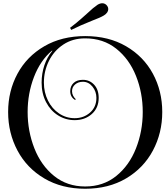

<svg xmlns="http://www.w3.org/2000/svg" viewBox="-20 -1042 1033 1181"><path d="M978 -353Q978 -224 920.5 -116Q863 -8 755.5 55.5Q648 119 504 119Q360 119 252.5 55.5Q145 -8 87.5 -116Q30 -224 30 -353Q30 -482 87.5 -588.5Q145 -695 252.5 -757.5Q360 -820 504 -820Q648 -820 755.5 -757.5Q863 -695 920.5 -588.5Q978 -482 978 -353ZM858 -353Q858 -471 816.5 -575Q775 -679 695 -742.5Q615 -806 504 -806H503Q427 -806 369.5 -768Q312 -730 281 -667.5Q250 -605 250 -534Q250 -474 275 -423.5Q300 -373 343.5 -344Q387 -315 439 -315Q495 -315 534 -349.5Q573 -384 573 -440Q573 -479 549 -509Q525 -539 490 -539Q461 -539 442 -522.5Q423 -506 423 -481Q423 -466 430 -453Q437 -440 446 -432L442 -427Q412 -445 412 -481Q412 -512 432.5 -531.5Q453 -551 490 -551Q531 -551 559 -521Q587 -491 587 -440Q587 -378 544.5 -340.5Q502 -303 439 -303Q384 -303 337.5 -332Q291 -361 263.5 -413.5Q236 -466 236 -534Q236 -590 253 -640.5Q270 -691 302 -729L300 -731Q228 -670 189 -568.5Q150 -467 150 -353Q150 -235 191.5 -129.5Q233 -24 313 40.5Q393 105 504 105Q615 105 695 40.5Q775 -24 816.5 -129.5Q858 -235 858 -353ZM609 -1022Q628 -1022 640 -1005Q646 -996 646 -986Q646 -964 619 -947Q598 -934 547 -915Q472 -885 418 -858L411 -871Q452 -902 481.5 -928.5Q511 -955 518 -961Q555 -996 579 -1012Q595 -1022 609 -1022Z"/></svg>

Font: Myanmar April Display
Style: Regular
Weight: 400
Designer: Khon Soe Zaw Thu
Foundry: Myanmar OS
Version: Version 2.50 April 12, 2019